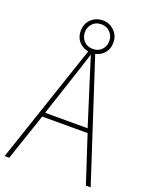

<svg xmlns="http://www.w3.org/2000/svg" viewBox="-162 -972 828 1057"><g transform="rotate(20 252.0 -443.5)"><path d="M476 0 386 -275H120L27 0H0L241 -715H271L504 0ZM282 -601Q276 -621 269.5 -641Q263 -661 255 -687Q248 -665 241 -643.5Q234 -622 227 -600L128 -300H377ZM254 -697Q215 -697 186.5 -722.5Q158 -748 158 -792Q158 -834 186 -860.5Q214 -887 254 -887Q293 -887 321 -859.5Q349 -832 349 -792Q349 -749 321.5 -723Q294 -697 254 -697ZM254 -720Q286 -720 305.5 -740.5Q325 -761 325 -792Q325 -822 304.5 -843Q284 -864 254 -864Q221 -864 201.5 -843Q182 -822 182 -792Q182 -762 201.5 -741Q221 -720 254 -720Z"/></g></svg>

Font: Noto Sans Lao UI SemCond Thin
Style: Regular
Weight: 100
Width: 4
Designer: Monotype Design Team
Foundry: Monotype Imaging Inc.
Version: Version 2.000; ttfautohint (v1.8.4.7-5d5b)